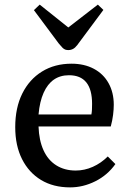

<svg xmlns="http://www.w3.org/2000/svg" viewBox="-20 -798 558 832"><path d="M284 14Q211 14 158 -18Q105 -50 75.5 -108.5Q46 -167 46 -247Q46 -331 76.5 -392.5Q107 -454 162 -488Q217 -522 290 -522Q345 -522 386.5 -500Q428 -478 450.5 -437.5Q473 -397 473 -344Q473 -324 470 -300Q467 -276 460 -250H147Q149 -190 168.5 -147Q188 -104 224 -81.5Q260 -59 308 -59Q346 -59 382 -75Q418 -91 447 -120L480 -87Q446 -39 393 -12.5Q340 14 284 14ZM147 -302H376Q378 -312 378.5 -323.5Q379 -335 379 -348Q379 -410 354 -441Q329 -472 279 -472Q241 -472 213.5 -453Q186 -434 169 -396Q152 -358 147 -302ZM276 -581Q269 -581 263 -583Q257 -585 250.5 -591.5Q244 -598 235 -609L127 -754L152 -778L276 -679L404 -778L428 -755L315 -603Q306 -591 296.5 -586Q287 -581 276 -581Z"/></svg>

Font: Literata 18pt
Style: Regular
Weight: 400
Designer: Latin by Veronika Burian and Jose Scaglione. Greek by Irene Vlachou. Cyrillic by Vera Evstafieva.
Foundry: TypeTogether
Version: Version 3.103;gftools[0.9.29]